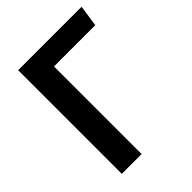

<svg xmlns="http://www.w3.org/2000/svg" viewBox="-198 -798 905 905"><g transform="rotate(-45 254.5 -345.5)"><path d="M213 0H81V-691H504L488 -584H213Z"/></g></svg>

Font: Trujillo Medium
Style: Regular
Weight: 500
Designer: Fira Sans original fonts by bBox Type GmbH, Carrois Corporate GbR, & Edenspiekermann AG / Changes by Cristiano Sobral
Foundry: Fira Sans original fonts by bBox Type GmbH, Carrois Corporate GbR, & Edenspiekermann AG / Changes by Cristiano Sobral
Version: Version 4.301;October 17, 2021;FontCreator 14.0.0.2814 64-bi